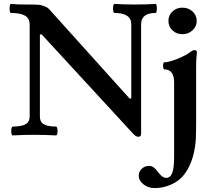

<svg xmlns="http://www.w3.org/2000/svg" viewBox="-20 -686 1089 977"><path d="M684 10Q671 10 657 -6L192 -511H183V-94Q183 -65 203 -53.5Q223 -42 265 -42Q270 -42 272 -30.5Q274 -19 272 -8Q270 3 265 3Q209 0 155 0Q101 0 45 3Q40 3 38 -8Q36 -19 38 -30.5Q40 -42 45 -42Q88 -42 109.5 -53.5Q131 -65 131 -94V-560Q131 -593 107 -606.5Q83 -620 36 -620Q31 -620 29.5 -631.5Q28 -643 29.5 -654.5Q31 -666 36 -666Q56 -664 75.5 -663.5Q95 -663 114 -663Q134 -663 158.5 -662.5Q183 -662 192 -659Q201 -656 212.5 -651.5Q224 -647 234 -635L639 -185H648V-562Q648 -620 563 -620Q558 -620 556 -631.5Q554 -643 556 -654.5Q558 -666 563 -666Q614 -663 667 -663Q719 -663 771 -666Q776 -666 777.5 -654.5Q779 -643 777.5 -631.5Q776 -620 771 -620Q698 -620 698 -562V-6Q698 10 684 10ZM908 -512Q878 -512 857.5 -531.5Q837 -551 837 -580Q837 -608 857.5 -627.5Q878 -647 908 -647Q939 -647 960 -627.5Q981 -608 981 -580Q981 -551 959.5 -531.5Q938 -512 908 -512ZM767 271Q734 271 710 252Q686 233 686 208Q686 187 701.5 172.5Q717 158 739 158Q762 158 783 188Q805 219 826 219Q847 219 856.5 193.5Q866 168 866 113V-266Q866 -333 816 -333Q812 -333 810.5 -342Q809 -351 810.5 -360Q812 -369 816 -369Q832 -369 856.5 -377Q881 -385 906 -396.5Q931 -408 948 -421Q956 -427 961 -429Q966 -431 971 -431Q982 -431 982 -418Q979 -391 978.5 -375Q978 -359 978 -342V-62Q978 -7 976.5 20Q975 47 972 62Q959 149 915 205Q891 235 851 253Q811 271 767 271Z"/></svg>

Font: Junicode SmExp
Style: Bold
Weight: 700
Width: 6
Designer: Peter S. Baker
Version: Version 2.205; ttfautohint (v1.8.4)